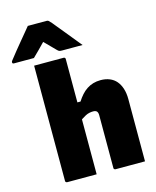

<svg xmlns="http://www.w3.org/2000/svg" viewBox="-222 -1093 964 1189"><g transform="rotate(-15 260.0 -499.0)"><path d="M58 0Q55 0 52.5 -1.5Q50 -3 48.5 -5Q47 -7 47 -11Q47 -91 47 -171Q47 -251 47 -331.5Q47 -412 47 -492Q47 -572 47 -652Q47 -679 47 -704Q47 -729 47 -750Q76 -750 110.5 -750Q145 -750 178.5 -750Q212 -750 236 -750Q240 -750 242 -748.5Q244 -747 245.5 -745Q247 -743 247 -739Q247 -647 247 -554.5Q247 -462 247 -369.5Q247 -277 247 -184.5Q247 -92 247 0Q220 0 186 0Q152 0 118 0Q84 0 58 0ZM225 -332V-461H267Q281 -483 297 -501Q313 -519 332 -531.5Q351 -544 373 -550.5Q395 -557 421 -557Q453 -557 478.5 -546.5Q504 -536 521 -516Q538 -496 547.5 -466.5Q557 -437 557 -399Q557 -347 557 -297Q557 -247 557 -197.5Q557 -148 557 -98Q557 -73 557 -49Q557 -25 557 0Q509 0 462.5 0Q416 0 368 0Q365 0 362.5 -1.5Q360 -3 358.5 -5Q357 -7 357 -11Q357 -67 357 -123.5Q357 -180 357 -236.5Q357 -293 357 -349Q357 -366 350 -374Q343 -382 326 -382Q315 -382 302.5 -379.5Q290 -377 277.5 -370.5Q265 -364 251.5 -355Q238 -346 225 -332ZM73 -998Q103 -998 133 -998Q163 -998 193 -998Q201 -998 206 -994Q211 -990 223 -976Q230 -967 247 -946.5Q264 -926 286 -899Q308 -872 330 -845Q352 -818 370 -796Q338 -796 304.5 -796Q271 -796 238 -796Q227 -796 221.5 -798Q216 -800 209 -807Q200 -816 179 -837.5Q158 -859 120 -897L172 -877H108L159 -898Q122 -860 99.5 -837Q77 -814 58 -796H-69Q-74 -796 -76 -797Q-78 -798 -79 -800.5Q-80 -803 -80 -805Q-80 -810 -77 -814Q-74 -818 -62 -833Q-51 -847 -33 -869.5Q-15 -892 6 -917Q27 -942 45 -964Q63 -986 73 -998Z"/></g></svg>

Font: Recursive Monospace Black
Style: Regular
Weight: 900
Version: Version 1.047